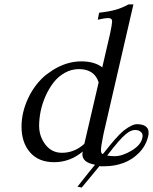

<svg xmlns="http://www.w3.org/2000/svg" viewBox="-20 -718 684 858"><path d="M356.9 -75.2 420.9 -350.1Q401.4 -409.2 333 -409.2Q298.8 -409.2 269 -392.3Q239.3 -375.5 218.8 -348.6Q198.2 -321.8 183.3 -288.1Q168.5 -254.4 161.6 -220.5Q154.8 -186.5 154.8 -155.8Q154.8 -108.9 182.9 -72Q210.9 -35.2 256.8 -35.2Q312.5 -35.2 356.9 -75.2ZM616.2 -103Q617.2 -105 617.2 -110.8Q617.2 -120.6 611.8 -126Q602.1 -137.2 584 -137.2Q564 -137.2 542 -118.2Q515.1 -96.7 459 -22.9Q475.6 -20 492.2 -20Q526.9 -20 568.8 -45.4Q610.8 -70.8 616.2 -103ZM404.8 18.1Q348.1 8.3 348.1 -28.8Q348.1 -33.2 350.1 -41Q292.5 6.8 222.2 6.8Q152.3 6.8 114.3 -37.1Q76.2 -81.1 76.2 -151.9Q76.2 -216.3 106.2 -279.8Q136.2 -343.3 186 -383.8L215.8 -404.8Q278.8 -443.8 342.8 -443.8Q402.3 -443.8 437 -417L472.2 -568.8Q481 -610.8 481 -622.1Q481 -637.2 464.8 -637.2Q447.3 -637.2 417 -629.9L422.9 -661.1Q424.8 -661.6 436.3 -662.8Q447.8 -664.1 464.4 -667Q481 -669.9 498 -674.8Q522 -681.2 554.2 -698.2H576.2L442.9 -121.1Q431.2 -63.5 431.2 -48.8Q431.2 -29.8 439.9 -29.8Q442.9 -33.2 453.9 -47.1Q464.8 -61 472.4 -70.1Q480 -79.1 491.2 -92.3Q502.4 -105.5 513.4 -116.5Q524.4 -127.4 535.2 -136.2Q570.8 -163.1 591.8 -163.1Q624.5 -163.1 637.2 -147Q644 -140.1 644 -125Q644 -114.7 642.1 -108.9Q632.3 -66.9 601.8 -35.6Q571.3 -4.4 531.5 10.3Q491.7 24.9 448.2 24.9H439Q433.6 26.4 424.8 23.9Q413.1 38.1 386.7 70.1Q360.4 102.1 345.2 120.1L326.2 116.2Q388.2 37.1 404.8 18.1Z"/></svg>

Font: Common Serif SemiBold
Style: Italic
Weight: 600
Italic angle: -12°
Designer: Philipp H. Poll, Khaled Hosny
Foundry: Stefan Peev, Context Ltd.
Version: Version 1.026